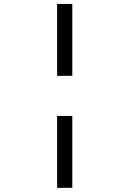

<svg xmlns="http://www.w3.org/2000/svg" viewBox="-20 -826 640 948"><path d="M337 -806.5V-451.5H262V-806.5ZM337 -253.5V101.5H262V-253.5Z"/></svg>

Font: Fira Code Light
Style: Regular
Weight: 400
Monospace: yes
Version: Version 5.002